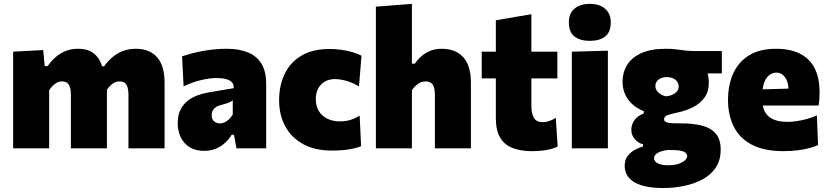

<svg xmlns="http://www.w3.org/2000/svg" viewBox="-20 -768 4290 994"><path d="M48 0Q48 -53 48 -102.5Q48 -152 48 -214.5V-264.5Q48 -323 48 -381.2Q48 -439.5 48 -500.5L203.5 -509L211.5 -425.5H226.5Q244 -451 266.8 -471.2Q289.5 -491.5 318.5 -503.5Q347.5 -515.5 384 -515.5Q439.5 -515.5 470.8 -487.2Q502 -459 513.5 -406.5L526.5 -406Q530 -391 531.8 -374.2Q533.5 -357.5 533.5 -339Q533.5 -306 533.5 -275.8Q533.5 -245.5 533.5 -214.5Q533.5 -152.5 533.5 -102.8Q533.5 -53 533.5 0H347Q347 -53 347 -101.5Q347 -150 347 -204V-276Q347 -311 336.8 -328.8Q326.5 -346.5 301 -346.5Q287 -346.5 275 -340.2Q263 -334 252.8 -323.8Q242.5 -313.5 234.5 -301V-204Q234.5 -149.5 234.5 -101.2Q234.5 -53 234.5 0ZM645 0Q645 -53 645 -101.5Q645 -150 645 -204V-276Q645 -311 635 -328.8Q625 -346.5 599.5 -346.5Q585.5 -346.5 573.2 -340.5Q561 -334.5 550.5 -324Q540 -313.5 532 -301L504 -425H519Q537.5 -451 561.2 -471.2Q585 -491.5 615.2 -503.5Q645.5 -515.5 683 -515.5Q755 -515.5 793.5 -471.5Q832 -427.5 832 -339Q832 -306 832 -275.8Q832 -245.5 832 -214.5Q832 -152.5 832 -102.8Q832 -53 832 0Z M1036.5 13Q992.5 13 962 -5.8Q931.5 -24.5 915.8 -57Q900 -89.5 900 -130Q900 -173.5 915.5 -202.2Q931 -231 955.2 -248.8Q979.5 -266.5 1006.5 -275.8Q1033.5 -285 1056.5 -289L1190 -311.5Q1191 -330 1181 -341.5Q1171 -353 1150.5 -358.5Q1130 -364 1100 -364Q1083 -364 1062.8 -361.2Q1042.5 -358.5 1020.2 -353.2Q998 -348 975.5 -340Q953 -332 930.5 -321L922.5 -476.5Q941.5 -482.5 966 -489.5Q990.5 -496.5 1020 -502.2Q1049.5 -508 1083 -511.8Q1116.5 -515.5 1153 -515.5Q1217.5 -515.5 1263.5 -496.8Q1309.5 -478 1333.8 -438Q1358 -398 1358 -334Q1358 -308.5 1358 -273Q1358 -237.5 1358 -211.5V-177.5Q1358 -137.5 1358 -93.2Q1358 -49 1358 0H1204L1191.5 -70H1179Q1166 -48 1146 -29.2Q1126 -10.5 1098.8 1.2Q1071.5 13 1036.5 13ZM1119 -129Q1131 -129 1143.2 -134.8Q1155.5 -140.5 1166.2 -151Q1177 -161.5 1185 -175.5V-249Q1180 -244.5 1173.2 -240.8Q1166.5 -237 1154.2 -233Q1142 -229 1121 -223.5Q1108.5 -220.5 1098.2 -213.8Q1088 -207 1082 -196.8Q1076 -186.5 1076 -171.5Q1076 -149 1089.5 -139Q1103 -129 1119 -129Z M1697.5 11.5Q1610 11.5 1549.2 -22Q1488.5 -55.5 1456.8 -114Q1425 -172.5 1425 -249Q1425 -325.5 1453.8 -385.5Q1482.5 -445.5 1540.8 -480Q1599 -514.5 1687.5 -514.5Q1717.5 -514.5 1747.5 -510.2Q1777.5 -506 1804.2 -498.2Q1831 -490.5 1851.5 -479.5L1838.5 -321Q1809.5 -337.5 1786.5 -345.2Q1763.5 -353 1745.5 -355.8Q1727.5 -358.5 1714.5 -358.5Q1669.5 -358.5 1642.2 -330.5Q1615 -302.5 1615 -254.5Q1615 -220 1630 -194.2Q1645 -168.5 1673.5 -154Q1702 -139.5 1742 -139.5Q1759.5 -139.5 1776.5 -142.8Q1793.5 -146 1810 -152.8Q1826.5 -159.5 1842 -169.5L1849.5 -11Q1831.5 -4 1809.5 1Q1787.5 6 1759.8 8.8Q1732 11.5 1697.5 11.5Z M1926 0Q1926 -53 1926 -102.5Q1926 -152 1926 -214.5V-493Q1926 -553.5 1926 -613.2Q1926 -673 1926 -733.5L2112.5 -748Q2112.5 -690 2112.5 -626.8Q2112.5 -563.5 2112.5 -493V-438.5H2127.5Q2142.5 -460 2162.5 -477.5Q2182.5 -495 2208.2 -505.2Q2234 -515.5 2266 -515.5Q2339 -515.5 2378.5 -471.8Q2418 -428 2418 -339Q2418 -306 2418 -275.8Q2418 -245.5 2418 -214.5Q2418 -152.5 2418 -102.8Q2418 -53 2418 0H2231.5Q2231.5 -53 2231.5 -101.5Q2231.5 -150 2231.5 -204V-276Q2231.5 -311 2221 -328.8Q2210.5 -346.5 2183 -346.5Q2168 -346.5 2155.2 -340.5Q2142.5 -334.5 2131.8 -324Q2121 -313.5 2112.5 -301V-204Q2112.5 -149.5 2112.5 -101.2Q2112.5 -53 2112.5 0Z M2734.5 14.5Q2676 14.5 2633.8 -1.8Q2591.5 -18 2569.2 -55.8Q2547 -93.5 2547 -157Q2547 -184 2547 -213.5Q2547 -243 2547 -278.2Q2547 -313.5 2547 -357Q2547 -400.5 2547 -455.5Q2547 -515.5 2547 -564Q2547 -612.5 2547 -663L2731 -694.5Q2731 -654.5 2731 -617.8Q2731 -581 2731 -542Q2731 -503 2731 -455.5V-219.5Q2731 -179 2744.5 -157.2Q2758 -135.5 2790.5 -135.5Q2805 -135.5 2822.2 -141Q2839.5 -146.5 2857.5 -158L2867 -9.5Q2852.5 -1.5 2830.8 4Q2809 9.5 2783.8 12Q2758.5 14.5 2734.5 14.5ZM2474 -362V-500.5H2865.5V-362Q2820.5 -362 2775.2 -362Q2730 -362 2688 -362H2603.5Z M2940.5 0Q2940.5 -53 2940.5 -102.5Q2940.5 -152 2940.5 -214.5V-264.5Q2940.5 -317 2940.5 -357Q2940.5 -397 2940.5 -431.2Q2940.5 -465.5 2940.5 -500.5L3127 -505.5Q3127 -470 3127 -435Q3127 -400 3127 -359Q3127 -318 3127 -264.5V-214.5Q3127 -152 3127 -102.5Q3127 -53 3127 0ZM3033 -556.5Q2983.5 -556.5 2954.2 -579Q2925 -601.5 2925 -653.5Q2925 -698.5 2954.2 -723.2Q2983.5 -748 3034 -748Q3084.5 -748 3113.2 -722.2Q3142 -696.5 3142 -653.5Q3142 -601.5 3113 -579Q3084 -556.5 3033 -556.5Z M3414.5 205.5Q3357.5 205.5 3318.8 196.2Q3280 187 3257 171Q3234 155 3224 134.5Q3214 114 3214 91.5Q3214 59 3230.2 38.5Q3246.5 18 3268.8 6.5Q3291 -5 3309 -10V-21.5Q3295.5 -24 3281.8 -33.8Q3268 -43.5 3258.2 -59.2Q3248.5 -75 3248.5 -97Q3248.5 -113.5 3255.2 -129.5Q3262 -145.5 3276 -158.8Q3290 -172 3313 -180.5V-192.5Q3293 -200 3273.8 -212.8Q3254.5 -225.5 3238.5 -244.2Q3222.5 -263 3212.8 -288.2Q3203 -313.5 3203 -346.5Q3203 -392.5 3226 -430.8Q3249 -469 3298.5 -492.2Q3348 -515.5 3427.5 -515.5Q3458 -515.5 3480.5 -512.5Q3503 -509.5 3527.5 -506.5Q3552 -503.5 3589.5 -503.5H3717V-388Q3672 -388 3632 -388Q3592 -388 3550 -388L3598 -459Q3623.5 -438 3636.5 -408Q3649.5 -378 3649.5 -339.5Q3649.5 -293.5 3627 -262.5Q3604.5 -231.5 3567.8 -213Q3531 -194.5 3488 -185.5Q3452 -178 3435 -171.5Q3418 -165 3418 -150.5Q3418 -142 3425.2 -137.5Q3432.5 -133 3447.8 -131.2Q3463 -129.5 3487 -129.5H3506Q3566.5 -129.5 3612.8 -118Q3659 -106.5 3685 -77Q3711 -47.5 3711 7Q3711 62.5 3684.8 100.8Q3658.5 139 3614.5 162Q3570.5 185 3518.2 195.2Q3466 205.5 3414.5 205.5ZM3440 87.5Q3473 87.5 3494.8 79.5Q3516.5 71.5 3527 60.8Q3537.5 50 3537.5 41.5Q3537.5 32 3530.8 24.5Q3524 17 3505.5 12.8Q3487 8.5 3450.5 8.5H3436.5Q3420.5 10 3404 15.2Q3387.5 20.5 3376.8 29.5Q3366 38.5 3366 51.5Q3366 59 3370.5 65.5Q3375 72 3384 77Q3393 82 3407 84.8Q3421 87.5 3440 87.5ZM3426.5 -269.5Q3438 -270 3449.8 -273.5Q3461.5 -277 3471.5 -283.2Q3481.5 -289.5 3487.5 -298.8Q3493.5 -308 3493.5 -320Q3493.5 -335.5 3485 -346.5Q3476.5 -357.5 3462.5 -363.2Q3448.5 -369 3431 -369Q3415 -369 3401.8 -363.2Q3388.5 -357.5 3380.8 -347Q3373 -336.5 3373 -323Q3373 -309.5 3380.2 -298.5Q3387.5 -287.5 3399.8 -280Q3412 -272.5 3426.5 -269.5Z M4035.5 14.5Q3934.5 14.5 3871.2 -19.5Q3808 -53.5 3778.5 -113.2Q3749 -173 3749 -251Q3749 -328.5 3776.2 -388.2Q3803.5 -448 3858.5 -481.8Q3913.5 -515.5 3997.5 -515.5Q4069 -515.5 4119.2 -491.2Q4169.5 -467 4196.2 -417.2Q4223 -367.5 4223 -289.5Q4223 -269 4221.8 -253Q4220.5 -237 4218 -221.5L4060 -276.5Q4061 -282.5 4061.5 -289.2Q4062 -296 4062 -301.5Q4062 -343.5 4044.5 -367.8Q4027 -392 3999.5 -392Q3979 -392 3962.8 -379.2Q3946.5 -366.5 3936.8 -341.8Q3927 -317 3927 -280V-248.5Q3927 -212.5 3940.8 -187.8Q3954.5 -163 3983.5 -150Q4012.5 -137 4059 -137Q4077 -137 4103.2 -140.8Q4129.5 -144.5 4157.5 -152Q4185.5 -159.5 4209 -171L4215 -16.5Q4195.5 -8 4169 -1Q4142.5 6 4109 10.2Q4075.5 14.5 4035.5 14.5ZM3820 -221.5V-302.5L4110.5 -310.5L4218 -292.5V-221.5Z"/></svg>

Font: Commissioner Thin ExtraBold
Style: Regular
Weight: 800
Version: Version 1.000